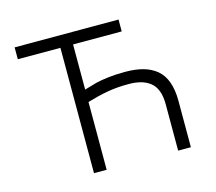

<svg xmlns="http://www.w3.org/2000/svg" viewBox="-103 -855 1104 983"><g transform="rotate(-15 448.5 -363.5)"><path d="M603.3 -727.3V-664.4H345.5V-425.1Q388.1 -438.2 411.2 -444.1Q434.3 -449.9 474.8 -454.9Q515.3 -459.9 566.1 -459.9Q621.1 -459.9 661.8 -448.5Q702.4 -437.1 732.1 -412.5Q761.7 -387.8 776.8 -346.1Q791.9 -304.3 791.9 -245.7V0H724.4V-245.7Q724.4 -288 713.1 -317.6Q701.7 -347.3 679.9 -363.8Q658 -380.3 630.3 -387.6Q602.6 -394.9 566.1 -394.9Q505.7 -394.9 455.6 -386Q405.5 -377.1 345.5 -359.4V0H278.4V-664.4H52.6V-727.3Z"/></g></svg>

Font: Inter Light BETA
Style: Regular
Weight: 300
Designer: Rasmus Andersson
Foundry: rsms
Version: Version 3.011;git-f93a4a705